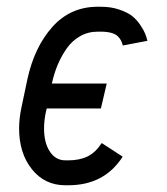

<svg xmlns="http://www.w3.org/2000/svg" viewBox="-20 -532 490 564"><path d="M340.8 -398.4Q338.4 -407.2 335.4 -413.1Q332.5 -418.9 325.9 -425.5Q319.3 -432.1 306.6 -435.5Q293.9 -439 275.9 -439H267.1Q238.3 -439 214.6 -425.3Q190.9 -411.6 175 -388.4Q159.2 -365.2 148.9 -340.3Q138.7 -315.4 132.3 -286.6H293.5L276.4 -213.4H117.2L114.3 -200.7Q109.4 -176.8 109.4 -154.8Q109.4 -112.3 126.5 -86.7Q143.6 -61 171.9 -61H180.7Q213.9 -61 237.3 -72.5Q260.7 -84 278.8 -111.8L340.3 -71.8Q286.6 12.2 180.7 12.2H171.9Q111.3 12.2 73.7 -34.9Q36.1 -82 36.1 -154.8Q36.1 -183.6 43 -216.3L60.5 -299.3Q81.1 -394 134 -453.1Q187 -512.2 267.1 -512.2H275.9Q306.2 -512.2 330.3 -503.9Q354.5 -495.6 368.2 -484.9Q381.8 -474.1 392.3 -458.3Q402.8 -442.4 406.5 -432.9Q410.2 -423.3 413.1 -412.1Z"/></svg>

Font: Anka/Coder Narrow
Style: Italic
Weight: 400
Width: 3
Italic angle: -12°
Monospace: yes
Version: Version 001.100